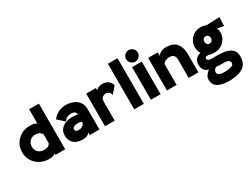

<svg xmlns="http://www.w3.org/2000/svg" viewBox="-66 -1399 3162 2406"><g transform="rotate(-30 1515.0 -196.0)"><path d="M520 -660V0H379V-21Q351 6 287 6Q214 6 156.5 -26Q99 -58 66 -113Q33 -168 33 -236Q33 -303 64.5 -357.5Q96 -412 152 -444.5Q208 -477 282 -477Q315 -477 338 -471.5Q361 -466 379 -454V-660ZM282 -347Q233 -347 203 -314.5Q173 -282 173 -236Q173 -186 205.5 -155Q238 -124 287 -124Q328 -124 349.5 -137Q371 -150 379 -169V-298Q370 -317 346.5 -332Q323 -347 282 -347Z M778 5Q715 5 675.5 -16.5Q636 -38 618 -73Q600 -108 600 -147Q600 -205 629 -240Q658 -275 703.5 -291Q749 -307 798 -307Q819 -307 840 -304Q861 -301 875 -297V-302Q875 -322 858 -336.5Q841 -351 801 -351Q772 -351 747 -338Q722 -325 702 -296L607 -382Q634 -419 683.5 -448Q733 -477 801 -477Q859 -477 907.5 -456.5Q956 -436 985.5 -395.5Q1015 -355 1015 -295V0H875V-43Q866 -21 841 -8Q816 5 778 5ZM785 -124Q827 -124 851 -144Q875 -164 875 -195Q863 -199 848 -201.5Q833 -204 822 -204Q783 -204 761 -192Q739 -180 739 -155Q739 -143 750 -133.5Q761 -124 785 -124Z M1096 0V-472H1236V-437Q1252 -459 1278.5 -468Q1305 -477 1330 -477Q1427 -477 1458 -387L1377 -291Q1368 -326 1349.5 -339Q1331 -352 1312 -352Q1297 -352 1279.5 -345.5Q1262 -339 1249 -323Q1236 -307 1236 -277V0Z M1519 0V-660H1658V0Z M1760 0V-472H1900V0ZM1830 -511Q1795 -511 1770 -536Q1745 -561 1745 -596Q1745 -630 1770 -654.5Q1795 -679 1830 -679Q1864 -679 1889 -654.5Q1914 -630 1914 -596Q1914 -561 1889 -536Q1864 -511 1830 -511Z M1992 0V-472H2132V-418Q2146 -445 2177.5 -461Q2209 -477 2250 -477Q2327 -477 2370 -447Q2413 -417 2430 -368Q2447 -319 2447 -264V0H2307V-264Q2307 -348 2224 -348Q2203 -348 2175 -338Q2147 -328 2132 -301V0Z M3003 88Q3003 194 2931.5 240.5Q2860 287 2729 287Q2669 287 2619.5 274Q2570 261 2540.5 230.5Q2511 200 2511 148Q2511 112 2531 83Q2551 54 2579 36Q2536 22 2515.5 -6Q2495 -34 2495 -83Q2495 -133 2523.5 -162Q2552 -191 2592 -199Q2565 -243 2565 -294Q2565 -345 2590 -386.5Q2615 -428 2657 -452.5Q2699 -477 2750 -477Q2791 -477 2828 -461L3021 -468L3016 -342L2925 -359Q2937 -328 2937 -294Q2937 -245 2912 -203.5Q2887 -162 2844.5 -137.5Q2802 -113 2750 -113Q2730 -113 2710.5 -115Q2691 -117 2677 -122Q2658 -127 2637 -124.5Q2616 -122 2616 -101Q2616 -81 2633.5 -73Q2651 -65 2692 -65Q2706 -65 2723.5 -65.5Q2741 -66 2760 -66Q2800 -66 2842.5 -61Q2885 -56 2921.5 -40.5Q2958 -25 2980.5 5.5Q3003 36 3003 88ZM2750 -241Q2769 -241 2783.5 -254.5Q2798 -268 2798 -294Q2798 -321 2783 -334.5Q2768 -348 2750 -348Q2733 -348 2718.5 -334.5Q2704 -321 2704 -294Q2704 -268 2718.5 -254.5Q2733 -241 2750 -241ZM2635 111Q2635 134 2657.5 147Q2680 160 2731 160Q2763 160 2795 156Q2827 152 2848 140.5Q2869 129 2869 108Q2869 77 2845.5 66.5Q2822 56 2799 56Q2762 56 2730.5 55Q2699 54 2672 52Q2660 58 2647 73Q2634 88 2635 111Z"/></g></svg>

Font: Lil Grotesk Black
Style: Regular
Weight: 900
Designer: Bastien Sozeau
Foundry: NBR — Bastien Sozeau
Version: Version 3.003; ttfautohint (v1.8.4.7-5d5b);gftools[0.9.33]